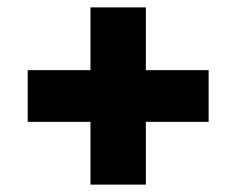

<svg xmlns="http://www.w3.org/2000/svg" viewBox="-20 -590 640 520"><path d="M375 -90V-260H545V-400H375V-570H225V-400H55V-260H225V-90Z"/></svg>

Font: Tekne LDO ExtraBold
Style: Regular
Weight: 800
Monospace: yes
Designer: Alessio Laiso, Mario Rullo, Paolo Rosset
Foundry: Alessio Laiso
Version: Version 1.000;hotconv 1.0.109;makeotfexe 2.5.65596